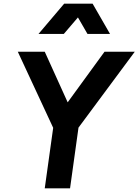

<svg xmlns="http://www.w3.org/2000/svg" viewBox="-20 -1027 755 1047"><path d="M224 0H362L408 -331L715 -745H550L349 -469L224 -745H77L270 -330ZM190 -842H328L405 -932L457 -842H580L485 -1007H330Z"/></svg>

Font: Mluvka Bold
Style: Italic
Weight: 700
Italic angle: -8°
Designer: Modified by Jiří Krblich, Original typeface by Gumpita Rahayu
Foundry: Gumpita Rahayu & Jiří Krblich
Version: Version 2.000;Glyphs 3.1.1 (3134)